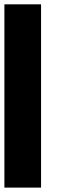

<svg xmlns="http://www.w3.org/2000/svg" viewBox="-20 -853 373 873"><path d="M0 -833.3H166.7V0H0Z"/></svg>

Font: 0xA000-Monochrome
Style: Monochrome
Weight: 400
Version: Version 0.1